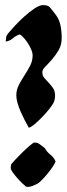

<svg xmlns="http://www.w3.org/2000/svg" viewBox="-20 -718 264 753"><path d="M149 -698Q169 -698 176.5 -688.5Q184 -679 195 -665Q212 -644 217 -619.5Q222 -595 222 -569Q222 -542 210 -521.5Q198 -501 184 -485Q170 -469 158 -457Q146 -445 146 -435Q146 -421 154 -412Q162 -403 171 -393.5Q180 -384 188 -372.5Q196 -361 196 -343Q196 -326 189 -313Q184 -304 172 -289Q160 -274 145.5 -259Q131 -244 117 -232Q103 -220 93 -217Q86 -229 77.5 -245.5Q69 -262 61.5 -279Q54 -296 49 -313Q44 -330 44 -344Q44 -366 54 -385Q64 -404 76 -422.5Q88 -441 98 -460Q108 -479 108 -502Q108 -510 103 -522.5Q98 -535 90 -547.5Q82 -560 73 -570Q64 -580 57 -583Q42 -578 30 -567.5Q18 -557 2 -555Q4 -565 4 -571Q4 -577 11 -586Q20 -597 37.5 -616Q55 -635 75 -653Q95 -671 115 -684.5Q135 -698 149 -698ZM115 -159Q128 -159 137 -151.5Q146 -144 156 -137Q164 -122 177.5 -111.5Q191 -101 198 -85Q196 -78 187 -64.5Q178 -51 166.5 -37Q155 -23 143.5 -11.5Q132 0 126 3Q117 7 108 11Q99 15 89 15L82 14Q77 10 67 0.5Q57 -9 47 -20.5Q37 -32 29.5 -42.5Q22 -53 22 -59Q22 -64 24 -74Q27 -78 40 -92Q53 -106 68.5 -121Q84 -136 97.5 -147.5Q111 -159 115 -159Z"/></svg>

Font: Hand Textur
Style: Regular
Weight: 400
Designer: F. H. Ehmcke um 1935
Foundry: Peter Wiegel
Version: Version 1.000